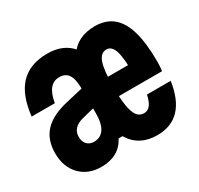

<svg xmlns="http://www.w3.org/2000/svg" viewBox="-140 -803 1029 993"><g transform="rotate(-30 375.0 -307.0)"><path d="M326.2 -310.3Q326.2 -475.5 376.5 -553.6Q426.8 -631.8 533.4 -631.8Q598 -631.8 639.9 -597.3Q681.9 -562.8 702.2 -491.8Q722.5 -420.9 722.5 -310.9Q722.5 -280.8 718.5 -256.1H413.3V-371.2H631.9L583.7 -310.3Q583.7 -412.1 570.3 -454.9Q556.9 -497.6 524.7 -497.6Q490.5 -497.6 475.1 -453.7Q459.7 -409.7 459.7 -310.3Q459.7 -240.2 466.9 -197.3Q474.1 -154.3 489.3 -134.3Q504.6 -114.2 530.1 -114.2Q552.9 -114.2 567.5 -132.5Q582.1 -150.7 591.1 -190.6H732.6Q717 -85.4 667.1 -33.4Q617.3 18.6 533.4 18.6Q427.9 18.6 377 -61.5Q326.2 -141.7 326.2 -310.3ZM323.6 -270.5 243.2 -250.3Q209.4 -241.9 192.4 -223.2Q175.4 -204.5 175.4 -176.4Q175.4 -149 190.9 -132.3Q206.5 -115.6 232.6 -115.6Q272 -115.6 292.8 -146.5Q313.6 -177.5 313.6 -237.5V-380Q313.6 -441.4 296.7 -468.3Q279.8 -495.3 242 -495.3Q207.5 -495.3 186.3 -469.5Q165 -443.8 155.6 -390H17.4Q30.4 -511.5 87.7 -571.6Q145.1 -631.8 249.9 -631.8Q344.8 -631.8 395.9 -570.3Q447 -508.8 447 -395.9V-113.1L390.2 -67.4H350.2Q329.1 -26 291.6 -5Q254.1 16 200.7 16Q122.8 16 75.1 -33.4Q27.5 -82.9 27.5 -164.5Q27.5 -245 73.3 -293.6Q119.1 -342.3 215.1 -363.7L323.6 -389.1Z"/></g></svg>

Font: Martian Mono Custom sWd Rg
Style: Regular
Weight: 400
Width: 6
Monospace: yes
Designer: Alex Havermale
Foundry: Evil Martians
Version: Version 1.000